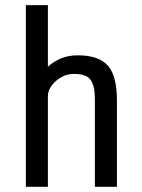

<svg xmlns="http://www.w3.org/2000/svg" viewBox="-20 -720 546 740"><path d="M164.6 -350.1V0H79.6V-700.2H164.6V-462.9Q187.5 -483.9 216.1 -495.4Q244.6 -506.8 279.8 -506.8Q363.3 -506.8 397.9 -464.4Q415.5 -442.9 423.1 -409.4Q430.7 -376 430.7 -330.1V0H345.7V-339.8Q345.7 -387.2 330.1 -411.1Q314.5 -435.1 264.6 -435.1Q238.3 -435.1 215.6 -422.1Q192.9 -409.2 178.7 -389.6Q164.6 -370.1 164.6 -350.1Z"/></svg>

Font: Moulpali
Style: Regular
Weight: 400
Designer: Danh Hong
Version: Version 8.002; ttfautohint (v1.8.3)